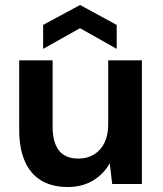

<svg xmlns="http://www.w3.org/2000/svg" viewBox="-20 -738 654 770"><path d="M251 12Q189 12 145.5 -14Q102 -40 79.5 -91.5Q57 -143 57 -218V-496H191V-230Q191 -168 216 -135Q241 -102 295 -102Q330 -102 357 -118.5Q384 -135 399 -165.5Q414 -196 414 -240V-496H549V0H430L420 -83Q396 -40 353 -14Q310 12 251 12ZM153 -542V-638L301 -718L448 -638V-542L301 -625Z"/></svg>

Font: DM Sans 24pt
Style: Bold
Weight: 700
Designer: Colophon Foundry, Jonny Pinhorn
Foundry: Colophon Foundry
Version: Version 4.004;gftools[0.9.30]